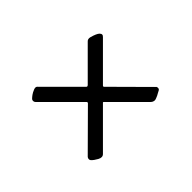

<svg xmlns="http://www.w3.org/2000/svg" viewBox="-79 -629 759 759"><g transform="rotate(45 300.0 -249.5)"><path d="M290 -299Q294 -295 297 -298L441 -441Q444 -446 451 -446Q457 -446 460 -441Q461 -438 465 -431.5Q469 -425 470.5 -421.5Q472 -418 474.5 -412Q477 -406 477 -402.5Q477 -399 475.5 -394.5Q474 -390 470 -386L339 -255Q336 -252 339 -250L482 -107Q492 -97 483 -80.5Q474 -64 465 -56Q462 -53 457 -53Q451 -53 447 -57L298 -207Q294 -210 291 -207L148 -64Q144 -60 138.5 -60Q133 -60 130 -63Q125 -68 119.5 -75.5Q114 -83 109 -95.5Q104 -108 113 -114L247 -248Q252 -252 246 -258L125 -379Q117 -386 120.5 -399Q124 -412 128 -421Q132 -430 136 -434Q146 -444 155 -434Z"/></g></svg>

Font: EB Garamond 12
Style: Italic
Weight: 400
Italic angle: -17°
Version: Version 0.016; ttfautohint (v1.8.4)